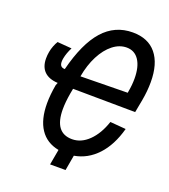

<svg xmlns="http://www.w3.org/2000/svg" viewBox="-148 -840 916 1038"><g transform="rotate(20 310.0 -321.0)"><path d="M522.5 -417 524 -426.5Q531 -464.5 531 -501Q531 -568.5 505.8 -606.8Q480.5 -645 434.5 -645Q393 -645 355.8 -615.8Q318.5 -586.5 291.2 -533.8Q264 -481 252 -413ZM72.5 -545 155 -538.5Q137.5 -504.5 131.5 -473Q129.5 -463 129.5 -453Q129.5 -436.5 136.8 -428.8Q144 -421 159 -421Q199 -579.5 267.2 -656.2Q335.5 -733 437.5 -733Q526.5 -733 573.2 -676Q620 -619 620 -513Q620 -462 610 -407Q600.5 -359.5 596 -332.5L237.5 -336L232 -306.5Q223 -254 223 -214Q223 -78 325 -78Q377 -78 420.5 -120.5Q464 -163 488.5 -236.5L579 -229Q552 -129.5 496.5 -70Q441 -10.5 365 2.5L349.5 90.5H260.5L276.5 1.5Q205.5 -12 168.8 -67Q132 -122 132 -215Q132 -264 142.5 -322.5L148.5 -337.5Q97.5 -340 70.8 -366.2Q44 -392.5 44 -441Q44 -460 47.5 -479Q50.5 -496.5 57.5 -514.5Q64.5 -532.5 72.5 -545Z"/></g></svg>

Font: JuliaMono MediumItalic
Style: Regular
Weight: 500
Italic angle: -9°
Monospace: yes
Designer: cormullion
Foundry: corm
Version: Version 0.049; ttfautohint (v1.8.4)